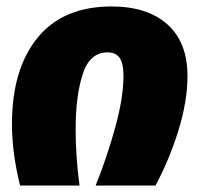

<svg xmlns="http://www.w3.org/2000/svg" viewBox="-20 -574 616 594"><path d="M560 -339Q560 -261 532 -170.5Q504 -80 461 0H276Q313 -93 337.5 -183.5Q362 -274 362 -339Q362 -378 350 -395Q338 -412 313 -412Q257 -412 235.5 -343.5Q214 -275 214 -176Q214 -89 226 0H42Q17 -102 17 -190Q17 -360 96 -457Q175 -554 325 -554Q436 -554 498 -498.5Q560 -443 560 -339Z"/></svg>

Font: FiraGO Heavy
Style: Italic
Weight: 900
Italic angle: -8°
Designer: bBox Type GmbH
Foundry: bBox Type GmbH
Version: Version 1.001